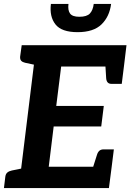

<svg xmlns="http://www.w3.org/2000/svg" viewBox="-26 -953 661 973"><path d="M69 0 158 -724H615L602 -616H284L259 -416H500L487 -312H246L221 -108H540L526 0ZM439 -85 465 -167Q469 -181 477 -188.5Q485 -196 499 -196H551L540 -108ZM507 -639 602 -616 591 -528H539Q526 -528 519.5 -535.5Q513 -543 512 -557ZM183 -724 157 -623 101 -635Q88 -638 81.5 -645Q75 -652 76 -666L84 -724ZM-6 0 1 -58Q3 -72 11.5 -79Q20 -86 34 -89L93 -101V0ZM367 -790Q286 -790 255 -829.5Q224 -869 232 -933H321Q317 -901 329 -884.5Q341 -868 376 -868Q414 -868 429.5 -884.5Q445 -901 449 -933H537Q529 -869 488.5 -829.5Q448 -790 367 -790Z"/></svg>

Font: Aleo
Style: Bold Italic
Weight: 700
Italic angle: -7°
Version: Version 2.001;gftools[0.9.29]